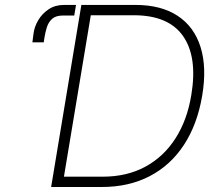

<svg xmlns="http://www.w3.org/2000/svg" viewBox="-20 -747 877 767"><path d="M387.1 0H184.3L305 -727.3H521.3Q623.6 -727.3 689.6 -683.8Q755.7 -640.3 781.2 -558.9Q806.8 -477.6 787.6 -364Q768.1 -249.6 714.7 -168.1Q661.2 -86.6 578.1 -43.3Q495 0 387.1 0ZM235.4 -41.2H390.6Q486.9 -41.2 560.4 -81Q633.9 -120.7 680.9 -194.1Q728 -267.4 744.3 -367.9Q769.5 -519.2 711.5 -602.6Q653.4 -686.1 514.2 -686.1H342.7ZM109.4 -577.8 113.6 -610.8Q116.8 -639.2 132.5 -665.8Q148.1 -692.5 174.2 -709.9Q200.3 -727.3 235.4 -727.3H283.7L276.6 -685H231.5Q203.5 -685 188.7 -672.1Q174 -659.1 167.4 -638.7Q160.9 -618.3 157.3 -595.2L154.8 -577.8Z"/></svg>

Font: Inter Extra Light  BETA
Style: Italic
Weight: 200
Italic angle: 9.39999°
Designer: Rasmus Andersson
Foundry: rsms
Version: Version 3.011;git-f93a4a705